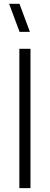

<svg xmlns="http://www.w3.org/2000/svg" viewBox="-20 -972 258 992"><path d="M81 -807.5 27 -952.5H80.5L134.5 -807.5ZM80 0V-720H137.5V0Z"/></svg>

Font: Manrope ExtraLight Light
Style: Regular
Weight: 300
Version: Version 4.504